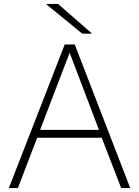

<svg xmlns="http://www.w3.org/2000/svg" viewBox="-20 -956 707 976"><path d="M360 -730 642 0H596L497 -256H169L71 0H25L309 -730ZM184 -296H483L334 -688ZM217 -933V-936H275L445 -788V-785H398Z"/></svg>

Font: Nacelle UltraLight
Style: Regular
Weight: 200
Designer: Sora Sagano
Foundry: Sora Sagano
Version: Version 1.000;FEAKit 1.0